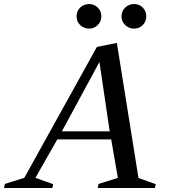

<svg xmlns="http://www.w3.org/2000/svg" viewBox="-57 -933 838 953"><path d="M-37 0 -33 -20 82 -56 54 -33 424 -700 523 -720 633 -33 612 -56 716 -19 712 0H428L432 -20L547 -56L531 -33L492 -258L513 -241H210L237 -258L109 -33L103 -56L207 -19L203 0ZM241 -264 233 -281H506L490 -264L434 -643H446ZM608 -791Q583 -791 564.5 -808.5Q546 -826 546 -852Q546 -878 564.5 -895.5Q583 -913 608 -913Q634 -913 651.5 -895.5Q669 -878 669 -852Q669 -826 651.5 -808.5Q634 -791 608 -791ZM386 -791Q359 -791 341 -808.5Q323 -826 323 -852Q323 -878 341 -895.5Q359 -913 386 -913Q410 -913 428 -895.5Q446 -878 446 -852Q446 -826 428 -808.5Q410 -791 386 -791Z"/></svg>

Font: Wittgenstein
Style: Italic
Weight: 400
Italic angle: -11°
Designer: Jörg Drees
Foundry: Jörg Drees
Version: Version 1.500